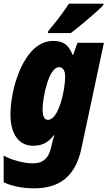

<svg xmlns="http://www.w3.org/2000/svg" viewBox="-36 -786 586 1046"><path d="M227 -617 225 -606H350C387 -633 498 -726 527 -758L528 -766H340C306 -715 266 -663 227 -617ZM150 240C281 240 373 182 407 25L530 -553H386L362 -486H360C338 -541 311 -563 253 -563C95 -563 21 -305 21 -163C21 -48 72 8 144 8C193 8 225 -8 257 -49H260C253 -27 247 -6 244 11L239 29C228 73 199 104 145 104C90 104 24 84 -16 62V207C25 226 80 240 150 240ZM225 -133C205 -133 196 -153 196 -192C196 -255 230 -420 285 -420C307 -420 319 -401 319 -369C319 -296 284 -133 225 -133Z"/></svg>

Font: Noto Sans Condensed Black
Style: Italic
Weight: 900
Width: 3
Italic angle: -12°
Designer: Monotype Design Team
Foundry: Monotype Imaging Inc.
Version: Version 2.013